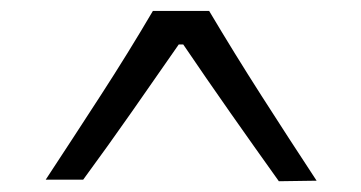

<svg xmlns="http://www.w3.org/2000/svg" viewBox="-20 -735 668 355"><path d="M495.6 -399.9Q450.2 -463.4 406 -526.4Q361.8 -589.4 318.8 -652.8H310.5Q267.6 -590.8 223.6 -528.1Q179.7 -465.3 133.8 -402.8H64.5Q116.2 -481.4 166.5 -559.1Q216.8 -636.7 262.7 -714.8H366.7Q413.1 -636.7 463.4 -558.1Q513.7 -479.5 565.4 -400.9Z"/></svg>

Font: Pinar-DS3-FD Regular
Style: Regular
Weight: 400
Designer: Amin Abedi
Version: Version 3.000